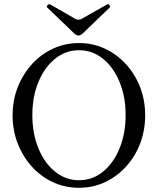

<svg xmlns="http://www.w3.org/2000/svg" viewBox="-20 -881 751 914"><path d="M356 13Q290 13 232.5 -13.5Q175 -40 132 -87.5Q89 -135 64.5 -197.5Q40 -260 40 -332Q40 -404 64.5 -466Q89 -528 132 -575.5Q175 -623 232.5 -649.5Q290 -676 356 -676Q422 -676 479 -649.5Q536 -623 579.5 -575.5Q623 -528 647 -466Q671 -404 671 -332Q671 -260 647 -197.5Q623 -135 579.5 -87.5Q536 -40 479 -13.5Q422 13 356 13ZM356 -23Q420 -23 470 -63.5Q520 -104 549 -174.5Q578 -245 578 -333Q578 -421 549 -491Q520 -561 470 -601.5Q420 -642 356 -642Q293 -642 242.5 -601.5Q192 -561 163 -491Q134 -421 134 -333Q134 -245 163 -174.5Q192 -104 242.5 -63.5Q293 -23 356 -23ZM353 -712Q343 -712 332 -723L205 -845Q200 -850 206.5 -856.5Q213 -863 219 -860L337 -792Q345 -787 353 -787Q362 -787 370 -792L490 -860Q496 -864 501 -856.5Q506 -849 502 -845L375 -723Q364 -712 353 -712Z"/></svg>

Font: Junicode
Style: Regular
Weight: 400
Designer: Peter S. Baker
Version: Version 2.100; ttfautohint (v1.8.4)